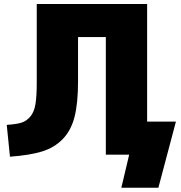

<svg xmlns="http://www.w3.org/2000/svg" viewBox="-20 -750 876 931"><path d="M12.7 -144.5Q58.6 -147.5 83 -154.8Q107.4 -162.1 126.5 -184.1Q145.5 -206.1 151.9 -244.6Q158.2 -283.2 158.2 -349.6V-730.5H693.4V-160.2H833L748 160.2H568.4Q581.1 107.4 606.4 0H493.2V-570.3H358.4V-355.5Q358.4 -251 341.8 -184.6Q325.2 -118.2 284.7 -76.2Q244.1 -34.2 184.1 -15.6Q124 2.9 28.3 9.8Z"/></svg>

Font: GenEi M Gothic v2 Black
Style: Regular
Weight: 900
Version: Version 2.0